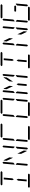

<svg xmlns="http://www.w3.org/2000/svg" viewBox="2744 -3784 1040 6568"><g transform="rotate(-90 3264.0 -500.0)"><path d="M204 -969 238 -1000H666L694 -969L660 -938H658H477H415H234H232ZM405 -108H343L367 -382L368 -400L404 -454L430 -400L429 -382ZM411 -892H473L449 -618L448 -600L412 -546L386 -600L387 -618ZM612 -31 578 0H150L122 -31L156 -62H158H339H401H582H584Z M1164 -700 1153 -574 1049 -793 1057 -892H1072ZM1284 -300 1295 -426 1399 -207 1391 -108H1376ZM1465 -436 1510 -477H1531L1498 -95L1464 -64L1435 -94ZM1540 -936 1568 -905 1535 -523H1514L1477 -564L1507 -906ZM908 -64 880 -95 913 -477H934L943 -467L971 -436L944 -125L943 -108L942 -95ZM938 -523H917L950 -905L984 -936L1012 -905L1011 -892L983 -564L949 -533Z M1836 -969 1870 -1000H2298L2326 -969L2292 -938H2290H2109H2047H1866H1864ZM2244 -31 2210 0H1782L1754 -31L1788 -62H1790H1971H2033H2214H2216ZM1724 -64 1696 -95 1729 -477H1750L1759 -467L1787 -436L1760 -125L1759 -108L1758 -95ZM1754 -523H1733L1766 -905L1800 -936L1828 -905L1827 -892L1799 -564L1765 -533Z M2652 -969 2686 -1000H3114L3142 -969L3108 -938H3106H2925H2863H2682H2680ZM3060 -31 3026 0H2598L2570 -31L2604 -62H2606H2787H2849H3030H3032ZM3097 -436 3142 -477H3163L3130 -95L3096 -64L3067 -94ZM3172 -936 3200 -905 3167 -523H3146L3109 -564L3139 -906ZM2540 -64 2512 -95 2545 -477H2566L2575 -467L2603 -436L2576 -125L2575 -108L2574 -95ZM2570 -523H2549L2582 -905L2616 -936L2644 -905L2643 -892L2615 -564L2581 -533Z M3669 -108H3607L3631 -382L3632 -400L3668 -454L3694 -400L3693 -382ZM3892 -892H3907L3899 -793L3755 -574L3766 -700ZM3612 -700 3601 -574 3497 -793 3505 -892H3520ZM3913 -436 3958 -477H3979L3946 -95L3912 -64L3883 -94ZM3988 -936 4016 -905 3983 -523H3962L3925 -564L3955 -906ZM3356 -64 3328 -95 3361 -477H3382L3391 -467L3419 -436L3392 -125L3391 -108L3390 -95ZM3386 -523H3365L3398 -905L3432 -936L3460 -905L3459 -892L3431 -564L3397 -533Z M4284 -969 4318 -1000H4746L4774 -969L4740 -938H4738H4557H4495H4314H4312ZM4485 -108H4423L4447 -382L4448 -400L4484 -454L4510 -400L4509 -382ZM4491 -892H4553L4529 -618L4528 -600L4492 -546L4466 -600L4467 -618ZM4692 -31 4658 0H4230L4202 -31L4236 -62H4238H4419H4481H4662H4664Z M5244 -700 5233 -574 5129 -793 5137 -892H5152ZM5364 -300 5375 -426 5479 -207 5471 -108H5456ZM5545 -436 5590 -477H5611L5578 -95L5544 -64L5515 -94ZM5620 -936 5648 -905 5615 -523H5594L5557 -564L5587 -906ZM4988 -64 4960 -95 4993 -477H5014L5023 -467L5051 -436L5024 -125L5023 -108L5022 -95ZM5018 -523H4997L5030 -905L5064 -936L5092 -905L5091 -892L5063 -564L5029 -533Z M5916 -969 5950 -1000H6378L6406 -969L6372 -938H6370H6189H6127H5946H5944ZM6324 -31 6290 0H5862L5834 -31L5868 -62H5870H6051H6113H6294H6296ZM6361 -436 6406 -477H6427L6394 -95L6360 -64L6331 -94ZM5804 -64 5776 -95 5809 -477H5830L5839 -467L5867 -436L5840 -125L5839 -108L5838 -95ZM5834 -523H5813L5846 -905L5880 -936L5908 -905L5907 -892L5879 -564L5845 -533ZM6324 -531H6338L6365 -500L6331 -469H6318H6194H6170H6162L6147 -500L6168 -531H6176H6200Z"/></g></svg>

Font: DSEG14 Classic Mini
Style: Light Italic
Weight: 300
Italic angle: -5°
Designer: Keshikan(Twitter:@keshinomi_88pro)
Version: Version 0.46